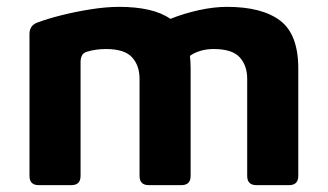

<svg xmlns="http://www.w3.org/2000/svg" viewBox="-20 -540 956 560"><path d="M536 -340V-27Q536 0 509 0H414Q387 0 387 -27V-310Q387 -349 365 -373Q343 -397 289 -397Q274 -397 260 -395Q246 -393 233 -389Q223 -386 219 -378Q215 -370 215 -359V-27Q215 0 188 0H93Q66 0 66 -27V-441Q66 -464 86 -473Q117 -485 159 -495.5Q201 -506 245.5 -513Q290 -520 328 -520Q376 -520 413.5 -511.5Q451 -503 477 -485Q517 -501 560.5 -510.5Q604 -520 642 -520Q744 -520 797 -480Q850 -440 850 -340V-27Q850 0 823 0H728Q701 0 701 -27V-310Q701 -349 679 -373Q657 -397 603 -397Q582 -397 564 -391.5Q546 -386 534 -377Q536 -360 536 -340Z"/></svg>

Font: Pitagon Sans
Style: Bold
Weight: 700
Designer: Travis Tran
Foundry: Pitagon
Version: Version 1.001; ttfautohint (v1.8.4.7-5d5b);gftools[0.9.26]